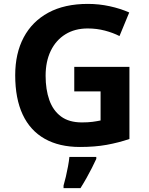

<svg xmlns="http://www.w3.org/2000/svg" viewBox="-20 -810 764 985"><path d="M361 -467H644V-97Q588 -78 527.5 -67Q467 -56 390 -56Q284 -56 209.5 -98Q135 -140 96.5 -222Q58 -304 58 -424Q58 -536 101.5 -618Q145 -700 228 -745Q311 -790 431 -790Q488 -790 543 -778Q598 -766 643 -746L593 -625Q560 -642 518 -653Q476 -664 430 -664Q364 -664 315.5 -634Q267 -604 240.5 -549.5Q214 -495 214 -421Q214 -351 233 -297Q252 -243 293 -212.5Q334 -182 400 -182Q432 -182 454.5 -185Q477 -188 496 -192V-341H361ZM474 5Q464 27 451.5 51.5Q439 76 424.5 102Q410 128 393 155H306V142Q312 122 318 96Q324 70 329 43Q334 16 336 -5H474Z"/></svg>

Font: Noto Sans Malayalam UI
Style: Regular
Weight: 400
Designer: Jelle Bosma - Monotype Design Team
Foundry: Monotype Imaging Inc.
Version: Version 2.104